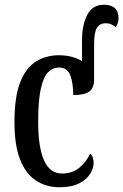

<svg xmlns="http://www.w3.org/2000/svg" viewBox="-20 -780 520 810"><path d="M231 10Q175 10 132 -18Q89 -46 65 -106.5Q41 -167 41 -265Q41 -372 65.5 -433.5Q90 -495 132.5 -521Q175 -547 228 -547Q259 -547 284 -540Q309 -533 326 -522V-611Q326 -674 348 -717Q370 -760 418 -760Q480 -760 480 -703Q480 -691 476.5 -681.5Q473 -672 468 -666Q459 -673 449 -677.5Q439 -682 426 -682Q402 -682 389.5 -663.5Q377 -645 377 -594V-444Q377 -410 357.5 -394.5Q338 -379 289 -379Q289 -427 277 -461Q265 -495 229 -495Q202 -495 182.5 -475Q163 -455 152 -405Q141 -355 141 -266Q141 -160 165.5 -104Q190 -48 242 -48Q286 -48 316 -73.5Q346 -99 360 -132Q375 -120 375 -92Q375 -71 360.5 -47Q346 -23 314 -6.5Q282 10 231 10Z"/></svg>

Font: Noto Serif ExtraCondensed Medium
Style: Regular
Weight: 500
Width: 2
Designer: Monotype Design Team
Foundry: Monotype Imaging Inc.
Version: Version 2.015